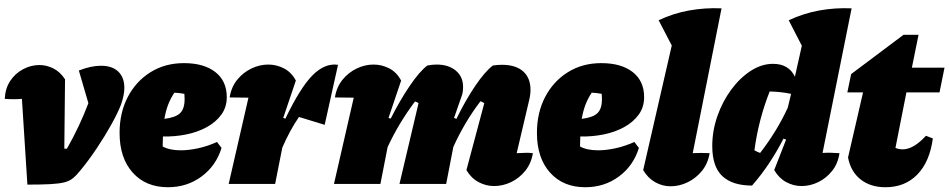

<svg xmlns="http://www.w3.org/2000/svg" viewBox="-30 -772 3985 806"><path d="M251 -148Q306 -245 341 -339L301 -476Q352 -496 394 -496Q441 -496 466.5 -471.5Q492 -447 492 -403Q492 -373 478 -333Q465 -299 437.5 -249.5Q410 -200 375.5 -148.5Q341 -97 307 -56Q291 -36 276.5 -24Q262 -12 240 -6.5Q218 -1 181.5 1Q145 3 85 3L62 -357Q29 -354 -10 -357Q-8 -401 13 -432.5Q34 -464 67 -481.5Q100 -499 135 -499Q166 -499 194.5 -484.5Q223 -470 243 -439L240 -148Z M675 14Q582 14 527 -47.5Q472 -109 472 -214Q472 -299 506.5 -365Q541 -431 602 -469Q663 -507 742 -507Q826 -507 874 -469.5Q922 -432 922 -364Q922 -322 899 -290.5Q876 -259 837.5 -238Q799 -217 751.5 -207.5Q704 -198 654 -199Q653 -182 653 -163Q653 -159 653 -157Q682 -141 729 -141Q762 -141 801.5 -149.5Q841 -158 881 -176L900 -151Q877 -76 816 -31Q755 14 675 14ZM745 -356Q745 -367 744 -378Q724 -382 702 -383Q686 -359 676 -333Q666 -307 660 -273Q708 -279 726.5 -297.5Q745 -316 745 -356Z M930 0 1013 -362Q988 -362 934 -363Q941 -407 966 -437.5Q991 -468 1025.5 -484.5Q1060 -501 1096 -501Q1131 -501 1162 -485Q1193 -469 1212 -434L1159 -277L1168 -274Q1231 -405 1282.5 -456.5Q1334 -508 1389 -500L1333 -248L1225 -281Q1186 -224 1155 -152L1125 0Z M1372 0 1455 -362Q1430 -362 1376 -363Q1383 -407 1408 -437.5Q1433 -468 1467.5 -484.5Q1502 -501 1538 -501Q1573 -501 1604 -485Q1635 -469 1654 -434L1601 -277L1610 -274Q1649 -351 1690 -411.5Q1731 -472 1764 -497Q1774 -499 1784 -500Q1794 -501 1803 -501Q1853 -501 1883.5 -475.5Q1914 -450 1914 -407Q1914 -397 1912.5 -386Q1911 -375 1906 -363L1876 -277L1886 -273Q1924 -351 1965 -411.5Q2006 -472 2039 -497Q2060 -500 2077 -500Q2135 -500 2166 -472.5Q2197 -445 2197 -395Q2197 -374 2191 -350L2139 -129Q2165 -130 2178 -130.5Q2191 -131 2207 -129Q2200 -86 2175 -55Q2150 -24 2115.5 -7.5Q2081 9 2044 9Q2010 9 1979 -7.5Q1948 -24 1928 -58L2003 -339Q1995 -344 1987 -347Q1952 -301 1924 -253.5Q1896 -206 1873 -155L1843 0H1647L1727 -339Q1720 -344 1712 -346Q1677 -299 1648.5 -251.5Q1620 -204 1597 -154L1567 0Z M2427 14Q2334 14 2279 -47.5Q2224 -109 2224 -214Q2224 -299 2258.5 -365Q2293 -431 2354 -469Q2415 -507 2494 -507Q2578 -507 2626 -469.5Q2674 -432 2674 -364Q2674 -322 2651 -290.5Q2628 -259 2589.5 -238Q2551 -217 2503.5 -207.5Q2456 -198 2406 -199Q2405 -182 2405 -163Q2405 -159 2405 -157Q2434 -141 2481 -141Q2514 -141 2553.5 -149.5Q2593 -158 2633 -176L2652 -151Q2629 -76 2568 -31Q2507 14 2427 14ZM2497 -356Q2497 -367 2496 -378Q2476 -382 2454 -383Q2438 -359 2428 -333Q2418 -307 2412 -273Q2460 -279 2478.5 -297.5Q2497 -316 2497 -356Z M2949 -129Q2942 -86 2917 -55Q2892 -24 2857 -7Q2822 10 2785 10Q2751 10 2720.5 -7Q2690 -24 2670 -58L2790 -581L2735 -687Q2796 -716 2862.5 -728Q2929 -740 2999 -737L2878 -129Q2913 -131 2949 -129Z M3452 -752H3453V-751ZM3127 7Q3045 7 3002.5 -32.5Q2960 -72 2960 -159Q2960 -223 2981.5 -284.5Q3003 -346 3039.5 -395.5Q3076 -445 3121.5 -474.5Q3167 -504 3215 -504Q3281 -504 3307 -450L3336 -580L3281 -687Q3343 -716 3409 -728Q3475 -740 3545 -737L3423 -130Q3457 -132 3494 -129Q3488 -86 3463.5 -55Q3439 -24 3405 -7.5Q3371 9 3335 9Q3301 9 3270.5 -7.5Q3240 -24 3220 -58L3270 -186L3259 -190Q3233 -139 3200.5 -89.5Q3168 -40 3127 7ZM3137 -141Q3149 -134 3161 -130Q3195 -174 3224 -221Q3253 -268 3277 -320L3291 -378Q3248 -387 3201 -388Q3154 -269 3137 -141Z M3687 14Q3624 14 3582.5 -19Q3541 -52 3530 -111L3593 -384H3527L3543 -461L3763 -626H3826L3798 -488H3935L3914 -384H3775L3729 -151Q3744 -145 3759 -145Q3805 -145 3857 -202L3886 -191Q3873 -93 3821 -39.5Q3769 14 3687 14Z"/></svg>

Font: Piazzolla Black
Style: Italic
Weight: 900
Italic angle: -11.3°
Designer: Juan Pablo del Peral
Foundry: Huerta Tipografica
Version: Version 1.330